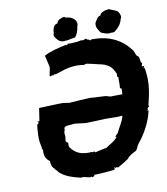

<svg xmlns="http://www.w3.org/2000/svg" viewBox="-94 -944 904 1038"><g transform="rotate(-10 358.0 -424.5)"><path d="M387 -590 395 -592C404 -596 408 -593 399 -595C440 -588 466 -579 486 -576C499 -570 499 -574 504 -569C534 -558 544 -537 555 -515C559 -511 549 -495 561 -493C559 -471 562 -460 559 -432C572 -431 566 -422 566 -398L500 -397L476 -404L417 -407L389 -409L333 -406L275 -402L243 -407H219L110 -403L99 -332L87 -335L94 -329C88 -317 91 -317 84 -317C80 -277 74 -236 88 -188C87 -196 87 -191 86 -181C90 -184 89 -179 88 -174C83 -175 91 -182 92 -178C87 -147 96 -125 118 -110C118 -95 121 -76 135 -66C136 -60 153 -49 150 -46C178 -19 211 -6 265 7C287 4 295 11 317 14C328 14 328 5 326 16C341 15 345 3 337 5C384 4 409 1 453 -3C457 -13 454 -9 453 -17C462 -11 466 -11 460 -12C464 -11 465 -19 475 -12C494 -22 519 -38 534 -48C544 -63 565 -75 582 -82C595 -91 594 -104 606 -120C644 -165 677 -226 690 -285C689 -293 679 -285 681 -290C694 -289 684 -300 685 -294C692 -307 687 -301 699 -309C690 -309 699 -314 695 -317L706 -364L711 -392C718 -435 717 -472 710 -514C707 -508 715 -514 705 -522C708 -519 713 -514 703 -517C704 -519 712 -529 709 -524C705 -531 706 -527 695 -528C701 -542 699 -542 701 -546C689 -549 696 -572 687 -584C670 -592 676 -608 661 -626C616 -685 549 -721 452 -719C441 -709 445 -719 441 -719C436 -723 430 -718 429 -727C434 -714 431 -727 420 -728C420 -727 407 -719 398 -724C364 -716 356 -720 337 -717C337 -719 321 -716 323 -720C325 -718 317 -711 315 -710C309 -711 320 -712 313 -714C268 -705 224 -694 190 -676L205 -610L196 -564C201 -560 199 -558 211 -566C217 -560 216 -561 220 -568C230 -563 251 -575 263 -577C301 -592 353 -598 387 -590ZM226 -263 225 -269 229 -278 240 -282 285 -286 344 -279 407 -281 455 -283 515 -282 546 -284C541 -256 519 -226 508 -202C508 -198 503 -193 489 -180C484 -175 490 -182 495 -176C474 -150 456 -146 430 -127C410 -125 395 -120 368 -114C367 -116 361 -117 367 -123C358 -112 356 -125 356 -116C346 -123 342 -117 349 -119C289 -115 261 -131 235 -164C231 -174 231 -176 232 -191C230 -192 218 -195 220 -208C228 -235 215 -241 226 -263ZM321 -738 314 -735C329 -737 346 -742 368 -745C382 -764 387 -779 389 -798C389 -799 390 -801 391 -804C402 -832 372 -859 336 -859C340 -858 334 -860 328 -865C316 -863 289 -855 287 -836C272 -835 262 -821 259 -800C258 -795 259 -791 258 -786C253 -777 256 -772 258 -767C273 -746 287 -728 321 -738ZM552 -734C560 -738 574 -734 582 -737C608 -757 621 -773 628 -801C637 -812 629 -832 619 -844C605 -853 583 -858 574 -864C554 -862 528 -856 522 -837C506 -837 499 -816 490 -804C485 -778 495 -769 507 -749C512 -747 512 -744 521 -742C530 -738 541 -735 552 -734Z"/></g></svg>

Font: Asimov Print
Style: DIt
Weight: 250
Width: 0
Designer: Google
Version: Version 2.000980: 2014